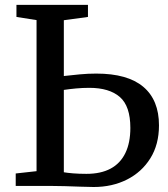

<svg xmlns="http://www.w3.org/2000/svg" viewBox="-20 -763 690 788"><path d="M364.5 4.5Q343 4.5 311.2 3.2Q279.5 2 246 1Q212.5 0 184 0H44.5V-51L130 -60.5V-680.5L47.5 -693.5V-743H341V-693.5L242 -680V-451Q273 -454.5 307.2 -457.8Q341.5 -461 375 -461Q503.5 -461 568 -406.8Q632.5 -352.5 632.5 -248.5Q632.5 -170 597 -113.2Q561.5 -56.5 501 -26Q440.5 4.5 364.5 4.5ZM334.5 -49.5Q394 -49.5 434 -71Q474 -92.5 494.5 -134.8Q515 -177 515 -238Q515 -327.5 471.8 -365Q428.5 -402.5 346.5 -402.5Q319 -402.5 292.2 -400Q265.5 -397.5 242 -394V-56Q256 -53.5 280.2 -51.5Q304.5 -49.5 334.5 -49.5Z"/></svg>

Font: Merriweather 20pt Medium
Style: Regular
Weight: 500
Version: Version 2.100